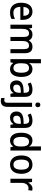

<svg xmlns="http://www.w3.org/2000/svg" viewBox="1852 -2652 1040 4784"><g transform="rotate(90 2372.0 -260.0)"><path d="M268 -549C132 -549 48 -447 48 -266C48 -92 137 10 288 10C354 10 402 -1 451 -26V-112C399 -86 354 -74 295 -74C204 -74 154 -133 151 -247H475V-307C475 -452 399 -549 268 -549ZM268 -469C341 -469 375 -408 375 -324H153C160 -419 201 -469 268 -469Z M1142 -549C1078 -549 1023 -522 991 -464H984C962 -519 913 -549 839 -549C778 -549 724 -523 696 -467H690L676 -539H595V0H698V-273C698 -393 724 -463 812 -463C872 -463 900 -423 900 -339V0H1001V-290C1001 -402 1033 -463 1117 -463C1176 -463 1204 -423 1204 -338V0H1306V-354C1306 -489 1252 -549 1142 -549Z M1556 -568V-760H1453V0H1531L1549 -66H1556C1586 -20 1631 10 1702 10C1821 10 1897 -88 1897 -270C1897 -453 1821 -549 1702 -549C1632 -549 1585 -517 1556 -468H1551C1553 -495 1556 -532 1556 -568ZM1677 -463C1754 -463 1792 -399 1792 -271C1792 -142 1754 -75 1679 -75C1587 -75 1556 -140 1556 -265V-278C1556 -398 1584 -463 1677 -463Z M2211 -549C2145 -549 2083 -531 2035 -504L2067 -430C2110 -452 2155 -468 2201 -468C2260 -468 2292 -437 2292 -359V-329L2210 -326C2060 -320 1984 -262 1984 -153C1984 -51 2043 10 2136 10C2215 10 2256 -17 2297 -75H2300L2318 0H2393V-364C2393 -488 2334 -549 2211 -549ZM2229 -258 2291 -260V-211C2291 -119 2240 -70 2168 -70C2120 -70 2089 -96 2089 -154C2089 -218 2126 -254 2229 -258Z M2534 -683C2534 -641 2558 -621 2592 -621C2626 -621 2650 -641 2650 -683C2650 -726 2626 -745 2592 -745C2558 -745 2534 -726 2534 -683ZM2495 240C2597 240 2643 179 2643 74V-539H2540V71C2540 133 2516 154 2478 154C2457 154 2440 150 2422 145V229C2441 236 2466 240 2495 240Z M2985 -549C2919 -549 2857 -531 2809 -504L2841 -430C2884 -452 2929 -468 2975 -468C3034 -468 3066 -437 3066 -359V-329L2984 -326C2834 -320 2758 -262 2758 -153C2758 -51 2817 10 2910 10C2989 10 3030 -17 3071 -75H3074L3092 0H3167V-364C3167 -488 3108 -549 2985 -549ZM3003 -258 3065 -260V-211C3065 -119 3014 -70 2942 -70C2894 -70 2863 -96 2863 -154C2863 -218 2900 -254 3003 -258Z M3482 10C3553 10 3597 -22 3628 -69H3633L3649 0H3730V-760H3628V-555C3628 -530 3632 -494 3634 -470H3629C3599 -517 3551 -549 3482 -549C3362 -549 3287 -452 3287 -269C3287 -86 3361 10 3482 10ZM3507 -74C3430 -74 3391 -142 3391 -268C3391 -391 3429 -463 3505 -463C3599 -463 3630 -398 3630 -271V-250C3630 -132 3595 -74 3507 -74Z M4311 -271C4311 -450 4219 -549 4083 -549C3935 -549 3853 -447 3853 -271C3853 -97 3942 10 4080 10C4228 10 4311 -97 4311 -271ZM3957 -270C3957 -396 3995 -464 4082 -464C4168 -464 4207 -396 4207 -271C4207 -145 4168 -75 4082 -75C3995 -75 3957 -146 3957 -270Z M4676 -549C4611 -549 4563 -503 4533 -445H4528L4515 -539H4434V0H4537V-282C4536 -386 4597 -451 4670 -451C4686 -451 4705 -448 4719 -444L4731 -543C4714 -547 4693 -549 4676 -549Z"/></g></svg>

Font: Noto Sans Arabic SemCond Med
Style: Regular
Weight: 500
Width: 4
Designer: Monotype Design Team, Nadine Chahine, Nizar Qandah and Khaled Hosny
Foundry: Monotype Imaging Inc.
Version: Version 2.012